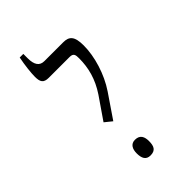

<svg xmlns="http://www.w3.org/2000/svg" viewBox="-153 -688 528 528"><g transform="rotate(-45 110.5 -424.5)"><path d="M95 -341 142 -410C169 -450 185 -503 185 -546C185 -582 174 -592 151 -592H78C60 -592 51 -604 51 -630V-647H37C32 -622 29 -595 29 -580C29 -560 34 -551 54 -551H135C150 -551 151 -543 151 -530C151 -493 142 -458 118 -422L74 -358ZM101 -202C121 -202 126 -214 126 -233C126 -249 121 -263 101 -263C84 -263 78 -249 78 -233C78 -214 84 -202 101 -202Z"/></g></svg>

Font: Noto Serif Hebrew Condensed ExtraLight
Style: Regular
Weight: 200
Width: 3
Designer: Monotype Design Team
Foundry: Monotype Imaging Inc.
Version: Version 2.004